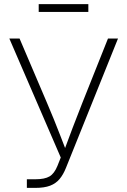

<svg xmlns="http://www.w3.org/2000/svg" viewBox="-20 -915 620 935"><path d="M110.8 0V-42H151.9Q197.8 -42 221.2 -55.9Q244.6 -69.8 259.8 -107.4L275.9 -147.9L25.4 -727.5H75.2L208.5 -415Q226.6 -373 242.4 -333.7Q258.3 -294.4 273.2 -255.9Q288.1 -217.3 303.2 -178.2H291Q312 -234.9 334 -293.2Q356 -351.6 381.3 -415L505.9 -727.5H554.7L301.3 -97.7Q288.1 -64.5 270 -43Q252 -21.5 223.9 -10.7Q195.8 0 151.4 0ZM410.2 -895V-856.9H168.5V-895Z"/></svg>

Font: Inter 18pt ExtraLight
Style: Regular
Weight: 250
Designer: Rasmus Andersson
Foundry: rsms
Version: Version 4.001;git-66647c0bb